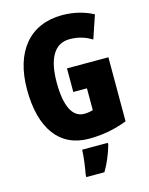

<svg xmlns="http://www.w3.org/2000/svg" viewBox="-137 -809 866 1115"><g transform="rotate(-15 296.5 -251.5)"><path d="M295 -418V-276H377V-145C360 -140 342 -137 324 -137C253 -137 216 -213 216 -354C216 -498 262 -578 353 -578C402 -578 447 -565 486 -540L533 -679C486 -705 421 -724 347 -724C153 -724 39 -588 39 -359C39 -123 138 10 314 10C394 10 470 -4 544 -33V-418ZM412 72V61H258C257 101 247 173 240 207V221H349C376 175 397 125 412 72Z"/></g></svg>

Font: Noto Sans Lao ExtraCondensed Black
Style: Regular
Weight: 900
Width: 2
Designer: Monotype Design Team
Foundry: Monotype Imaging Inc.
Version: Version 2.003